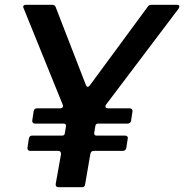

<svg xmlns="http://www.w3.org/2000/svg" viewBox="-20 -783 770 803"><path d="M225 0Q218 0 215 -4Q212 -8 213 -14L235 -137V-140Q235 -152 223 -152H106Q100 -152 97 -156Q94 -160 95 -166L101 -205Q104 -216 115 -216H240Q250 -216 251 -225L256 -255V-257Q256 -261 253.5 -263.5Q251 -266 247 -266H126Q120 -266 117 -270Q114 -274 115 -280L121 -319Q124 -330 135 -330H232Q239 -330 242 -334.5Q245 -339 242 -346L79 -748Q77 -752 77 -754Q77 -763 89 -763H199Q209 -763 213 -753L339 -428Q342 -420 347 -420Q351 -420 355 -425L598 -755Q603 -763 614 -763H720Q730 -763 730 -756Q730 -752 727 -747L424 -346Q421 -342 421 -338Q421 -330 432 -330H522Q529 -330 532 -326Q535 -322 534 -316L528 -277Q527 -272 523 -269Q519 -266 514 -266H389Q381 -266 379 -257L374 -227V-225Q374 -216 383 -216H502Q509 -216 512.5 -212Q516 -208 514 -202L508 -163Q505 -152 493 -152H372Q361 -152 358 -140L336 -12Q335 0 322 0Z"/></svg>

Font: Open Sauce Two Medium Italic
Style: Regular
Weight: 500
Italic angle: -10°
Designer: Alfredo Marco Pradil
Foundry: Creative Sauce Fz LLC
Version: Version 1.477